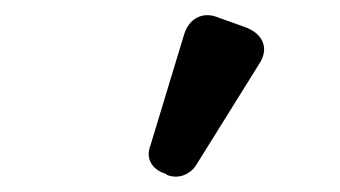

<svg xmlns="http://www.w3.org/2000/svg" viewBox="-20 -768 443 250"><path d="M198 -540 195 -542Q182 -546 176.5 -556Q171 -566 176 -579L220 -724Q225 -739 236.5 -745Q248 -751 262 -746L301 -732Q318 -725 322.5 -712Q327 -699 317 -684L236 -554Q230 -544 219.5 -540Q209 -536 198 -540Z"/></svg>

Font: Higure Gothic Black
Style: Regular
Weight: 900
Designer: Yoshimichi Ohira
Foundry: Positype
Version: Version 1.000